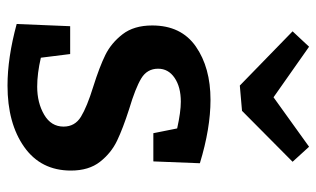

<svg xmlns="http://www.w3.org/2000/svg" viewBox="-190 -662 863 524"><g transform="rotate(90 242.0 -400.5)"><path d="M278 -321Q331 -304 364.5 -288Q398 -272 422 -241.5Q446 -211 446 -162Q446 -80 381.5 -34.5Q317 11 214 11Q138 11 46 -14L52 -160H128L138 -80Q181 -70 217 -70Q261 -70 293.5 -89Q326 -108 326 -142Q326 -173 299 -189.5Q272 -206 217 -223Q163 -240 130.5 -256Q98 -272 74 -303Q50 -334 50 -384Q50 -463 107.5 -503Q165 -543 253 -543Q331 -543 426 -514L421 -387H344L331 -452Q286 -462 258 -462Q218 -462 193 -445Q168 -428 168 -400Q168 -370 194.5 -354Q221 -338 278 -321ZM246 -715 381 -812 422 -767 283 -629 214 -623 66 -767 108 -812Z"/></g></svg>

Font: Bitter Pro SemiBold
Style: Regular
Weight: 600
Designer: Sol Matas, and Bitter project Authors
Foundry: Sol Matas
Version: Version 1.010